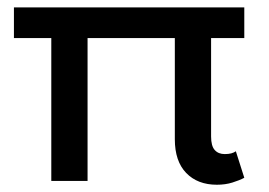

<svg xmlns="http://www.w3.org/2000/svg" viewBox="-20 -491 731 521"><path d="M17.8 -387.7V-471H642.9V-387.7ZM568.5 10.3Q516.1 10.3 485.2 -21.7Q454.4 -53.6 454.4 -113.1V-471H552.8V-120.8Q552.8 -94.9 562.7 -83.9Q572.5 -72.9 589.8 -72.9Q600 -72.9 607.4 -74.8Q614.7 -76.8 620 -80.5L642.9 -8.6Q629.8 -1.6 610.7 4.3Q591.6 10.3 568.5 10.3ZM119.2 0V-471H217.6V0Z"/></svg>

Font: BioRhyme ExtraBold
Style: Regular
Weight: 800
Designer: Aoife Mooney
Foundry: Aoife Mooney Type
Version: Version 1.600;gftools[0.9.33]